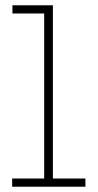

<svg xmlns="http://www.w3.org/2000/svg" viewBox="-20 -706 370 726"><path d="M147 0V-686H180V0ZM26 0V-31H303V0ZM27 -655V-686H180V-655Z"/></svg>

Font: BioRhyme ExtraBold ExtraLight
Style: Regular
Weight: 250
Version: Version 1.600;gftools[0.9.33]